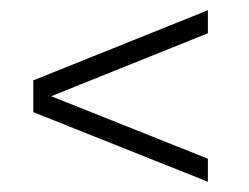

<svg xmlns="http://www.w3.org/2000/svg" viewBox="-20 -510 486 375"><path d="M45 -353 386 -490V-445L45 -308ZM45 -291V-336L386 -200V-155Z"/></svg>

Font: Khand Variable Light
Style: Regular
Weight: 300
Designer: Satya Rajpurohit
Foundry: Indian Type Foundry
Version: Version 3.000